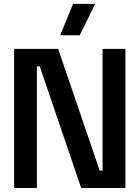

<svg xmlns="http://www.w3.org/2000/svg" viewBox="-20 -946 702 966"><path d="M51 0H165.5V-612H180L388.5 0H611V-700H496V-88H481.5L272.5 -700H51ZM347.5 -926.5 283 -768.5H381L459 -926.5Z"/></svg>

Font: MCL Standard Medium
Style: Regular
Weight: 500
Designer: Květoslav Bartoš
Foundry: Florian Karsten
Version: Version 1.001;Glyphs 3.2.3 (3260)